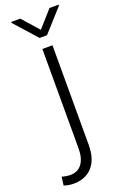

<svg xmlns="http://www.w3.org/2000/svg" viewBox="-234 -773 662 1037"><g transform="rotate(-20 97.5 -254.5)"><path d="M87.9 -528.3H146V43.5Q146 126 106.7 169.7Q67.4 213.4 -2.4 213.4Q-29.3 213.4 -56.6 204.1L-50.3 155.3Q-42.5 158.2 -27.6 160.6Q-12.7 163.1 -2.4 163.1Q41 163.1 64.5 131.6Q87.9 100.1 87.9 43.5ZM31.7 -723.1 115.7 -628.4 199.7 -723.1H252V-717.3L136.7 -589.4H94.2L-20.5 -717.8V-723.1Z"/></g></svg>

Font: Vazirmatn RD FD ExtraLight
Style: Regular
Weight: 200
Designer: Saber Rastikerdar
Foundry: Saber Rastikerdar
Version: Version 33.003